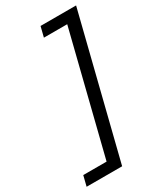

<svg xmlns="http://www.w3.org/2000/svg" viewBox="-281 -751 825 975"><g transform="rotate(-30 132.0 -263.0)"><path d="M-75 149.2 -60 89.2H76.7L252.5 -615H115.8L130.8 -675H339.2L133.3 149.2Z"/></g></svg>

Font: Funnel Sans Light
Style: Italic
Weight: 300
Italic angle: -14.036°
Designer: NORD ID, Kristian Moeller
Foundry: Dicotype
Version: Version 1.000